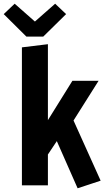

<svg xmlns="http://www.w3.org/2000/svg" viewBox="-68 -998 570 1034"><path d="M50 0V-743L190 -760V-351L322 -563H463L328 -349L474 -25L350 16L238 -238L190 -166V0ZM74 -801 -48 -922 11 -978 120 -882 229 -978 288 -922 165 -801Z"/></svg>

Font: Freeman
Style: Regular
Weight: 400
Designer: Vernon Adams, Aoife Mooney, Rodrigo Fuenzalida
Foundry: Rodrigo Fuenzalida
Version: Version 1.000; ttfautohint (v1.8.4.7-5d5b)